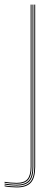

<svg xmlns="http://www.w3.org/2000/svg" viewBox="-75 -620 234 840"><path d="M-2 200Q-13 200 -30 198.6Q-47 197.2 -55 195V191Q-46.5 193.2 -29.9 194.6Q-13.2 196 -2 196Q39.2 196 57.1 176Q75 156 75 110V-600H79V110Q79 158.2 60.1 179.1Q41.2 200 -2 200ZM-2 192Q-13.5 192 -29.8 190.6Q-46 189.2 -55 187.2V183.2Q-46.2 185 -30.4 186.5Q-14.5 188 -2 188Q35 188 51 169.9Q67 151.8 67 110V-600H71V110Q71 153.8 54.1 172.9Q37.2 192 -2 192ZM-2 184Q-14 184 -30.2 182.6Q-46.5 181.2 -55 179.5V175.5Q-46.2 177.2 -30 178.6Q-13.8 180 -2 180Q30.8 180 44.9 163.8Q59 147.5 59 110V-600H63V110Q63 149.5 48 166.8Q33 184 -2 184Z"/></svg>

Font: Big Shoulders Inline Thin
Style: Regular
Weight: 100
Designer: Patric King
Foundry: XO Type Co
Version: Version 2.002